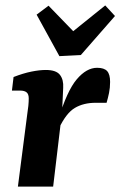

<svg xmlns="http://www.w3.org/2000/svg" viewBox="-20 -688 444 708"><path d="M46 0 81 -271Q83 -282 84.5 -297.5Q86 -313 86 -325Q86 -341 78 -347.5Q70 -354 54 -354H24L30 -404Q66 -418 96 -424Q126 -430 149 -430Q187 -430 201 -412Q215 -394 213 -364L209 -277L176 0ZM195 -247Q227 -353 263 -395.5Q299 -438 338 -438Q364 -438 375 -426Q386 -414 386 -386Q386 -364 382 -345Q378 -326 373 -309H333Q288 -309 256 -290Q224 -271 197 -214ZM404 -629 278 -485 199 -481 115 -634 159 -667 250 -573 368 -668Z"/></svg>

Font: Rasa
Style: Bold Italic
Weight: 700
Italic angle: -7.10001°
Designer: Anna Giedrys (Yrsa+Rasa design), David Brezina (Yrsa art-direction, Rasa art-direction, design)
Foundry: Rosetta Type Foundry
Version: Version 2.004